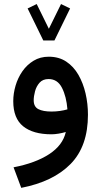

<svg xmlns="http://www.w3.org/2000/svg" viewBox="-20 -656 495 940"><path d="M191.9 -458 115.2 -614.7 159.7 -636.2 219.2 -515.1 278.8 -636.2 323.2 -614.7 246.6 -458ZM410.6 -94.2Q410.6 60.1 325.7 146.7Q240.7 233.4 84 263.7L46.4 163.1Q153.3 142.6 220.5 98.9Q287.6 55.2 302.2 -9.8Q286.1 -4.9 266.8 -1.7Q247.6 1.5 231.9 1.5Q142.1 1.5 93.5 -37.6Q44.9 -76.7 44.9 -160.6Q44.9 -198.2 56.2 -236.6Q67.4 -274.9 89.6 -306.9Q111.8 -338.9 144.3 -358.6Q176.8 -378.4 218.8 -378.4Q268.1 -378.4 304.2 -354.5Q340.3 -330.6 363.8 -289.8Q387.2 -249 398.9 -198.5Q410.6 -147.9 410.6 -94.2ZM232.4 -109.9Q253.4 -109.9 273.4 -112.8Q293.5 -115.7 310.1 -120.6Q305.2 -183.1 283.4 -226.1Q261.7 -269 217.8 -269Q189.5 -269 173.6 -251Q157.7 -232.9 151.4 -208.5Q145 -184.1 145 -165Q145 -133.3 168 -121.6Q190.9 -109.9 232.4 -109.9Z"/></svg>

Font: Vazirmatn RD UI Medium
Style: Regular
Weight: 500
Designer: Saber Rastikerdar
Foundry: Saber Rastikerdar
Version: Version 33.003